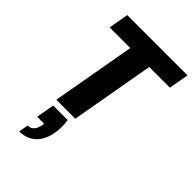

<svg xmlns="http://www.w3.org/2000/svg" viewBox="-292 -808 1225 1225"><g transform="rotate(45 320.0 -196.0)"><path d="M170.6 40.2 148.9 163.1H211.9L209.5 178.8C201.4 224.2 179.2 245.4 145.7 245.4L134.1 310.2C228.7 310.2 284.2 248.1 300.3 158.2C306.9 122.3 308.3 82.5 301.6 40.2ZM72.9 -566.9H258.9L158.7 0H329.8L429.9 -566.9H616.5L640.4 -701.9H96.8Z"/></g></svg>

Font: Poppins Devanagari Thin
Style: Italic
Weight: 100
Italic angle: -10°
Designer: Ninad Kale (Devanagari), Jonny Pinhorn (Latin)
Foundry: Indian Type Foundry
Version: 4.005